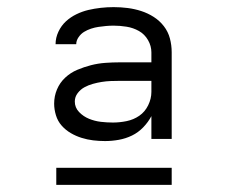

<svg xmlns="http://www.w3.org/2000/svg" viewBox="-20 -713 640 539"><path d="M275 -317Q258 -317 241.5 -319Q225 -321 209 -326Q193 -331 178.5 -339.5Q164 -348 153 -360.5Q142 -373 137 -389.5Q132 -406 132 -422Q132 -443 140 -462Q148 -481 163 -495Q178 -509 197 -517Q216 -525 235.5 -530Q255 -535 275.5 -536.5Q296 -538 316 -538H405V-566Q405 -584 395.5 -600.5Q386 -617 370 -626Q354 -635 335.5 -638Q317 -641 299 -641Q288 -641 277.5 -640Q267 -639 256.5 -637.5Q246 -636 235.5 -632.5Q225 -629 216 -623.5Q207 -618 200.5 -608.5Q194 -599 194 -589H136Q136 -607 144 -624Q152 -641 165 -653Q178 -665 194.5 -673Q211 -681 228 -685Q245 -689 263 -691Q281 -693 299 -693Q319 -693 338.5 -690.5Q358 -688 376.5 -682Q395 -676 411.5 -665.5Q428 -655 440 -639.5Q452 -624 457 -605Q462 -586 462 -566V-323H405V-387Q396 -370 382 -355.5Q368 -341 350.5 -332.5Q333 -324 313.5 -320.5Q294 -317 275 -317ZM297 -369Q316 -369 335.5 -373Q355 -377 371 -388Q387 -399 396 -417.5Q405 -436 405 -455V-486H316Q303 -486 290.5 -485.5Q278 -485 265.5 -483Q253 -481 240.5 -477.5Q228 -474 217 -468Q206 -462 198 -451.5Q190 -441 190 -428Q190 -411 202 -398.5Q214 -386 230 -379.5Q246 -373 263 -371Q280 -369 297 -369ZM462 -194H138V-242H462Z"/></svg>

Font: Iosevka Light Extended
Style: Regular
Weight: 300
Width: 7
Monospace: yes
Designer: Belleve Invis
Foundry: Belleve Invis
Version: Version 32.5.0; ttfautohint (v1.8.4)